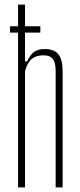

<svg xmlns="http://www.w3.org/2000/svg" viewBox="-20 -820 351 840"><path d="M59 0V-800H89.5V-551.5H99Q111.5 -580 129 -592.8Q146.5 -605.5 175.5 -605.5Q216 -605.5 235 -583Q254 -560.5 254 -508V0H223.5V-509Q223.5 -546.5 211 -562.2Q198.5 -578 170 -578Q138 -578 119 -562.2Q100 -546.5 89.5 -509.5V0ZM24 -705H156.5V-677.5H24Z"/></svg>

Font: Big Shoulders Display ExtraLight
Style: Regular
Weight: 250
Designer: Patric King
Foundry: XO Type Co
Version: Version 2.002